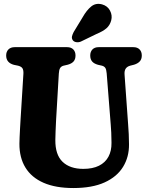

<svg xmlns="http://www.w3.org/2000/svg" viewBox="-20 -938 743 969"><path d="M538.8 -310 518.4 -567.9Q516.7 -587.8 511.3 -595.6Q506 -603.4 494.4 -606.5L474.3 -611.1Q454 -616.9 444.7 -628.1Q435.4 -639.3 435.4 -657.9Q435.4 -677 446.5 -688.5Q457.7 -700 478.2 -700H652.8Q673.4 -700 684.5 -688.5Q695.6 -677 695.6 -657.9Q695.6 -639.3 685.5 -628.3Q675.5 -617.3 656.7 -611.5L637 -606.5Q621.3 -602.2 614.1 -591.1Q607 -580 608.7 -560.4L626.6 -310.8Q628.8 -285.2 629.8 -260.8Q630.8 -236.4 631.1 -209.8Q631.8 -146 601.1 -95.9Q570.5 -45.9 507.9 -17.4Q445.4 11 349.9 11Q260.7 11 199.9 -15.5Q139.1 -42.1 108.4 -92.2Q77.6 -142.3 78 -213Q78.1 -226.7 79 -246.2Q79.8 -265.7 81.1 -288.5Q82.4 -311.3 83.8 -334.9L98.1 -565.5Q99.1 -583.7 93.5 -593Q87.9 -602.2 71.2 -606.5L50.5 -610.7Q11.1 -621.2 11.1 -657.9Q11.1 -677 22.5 -688.5Q33.9 -700 54.4 -700H318.3Q338.9 -700 350 -688.5Q361.1 -677 361.1 -657.9Q361.1 -638.9 351.4 -627.9Q341.8 -616.9 322.2 -611.5L300.7 -606.5Q288.6 -603.3 283.2 -594.1Q277.9 -584.8 276.9 -566.9L262.9 -328.9Q261.3 -299.1 260.5 -274.7Q259.7 -250.4 259.3 -231.7Q258.6 -157.1 295.8 -121.4Q333.1 -85.7 400.5 -85.7Q447.5 -85.7 479.3 -101.5Q511.1 -117.3 527.2 -146.9Q543.3 -176.5 542.7 -217.4Q542.4 -247.7 541.5 -268.2Q540.6 -288.8 538.8 -310ZM397.3 -851.3Q417.3 -886.6 440.4 -905.4Q463.5 -924.2 495.3 -915.9Q523.1 -908 535.4 -884.1Q547.8 -860.3 541.3 -835.2Q534.7 -810.5 517.6 -795.5Q500.5 -780.4 466.6 -766.3L388.3 -728.3Q377.5 -723.6 365.8 -725.1Q354.1 -726.5 347.7 -734.5Q340.9 -744.2 343.4 -754.7Q345.9 -765.2 351.9 -776.5Z"/></svg>

Font: Fraunces 144pt S100 Black
Style: Regular
Weight: 900
Version: Version 1.000